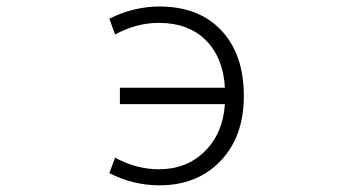

<svg xmlns="http://www.w3.org/2000/svg" viewBox="-20 -553 1040 584"><path d="M344.7 -236.3V-286.1H664.1Q659.2 -377 606.4 -430.2Q553.7 -483.4 462.9 -483.4Q395.5 -483.4 330.1 -448.2L312.5 -496.1Q386.7 -533.2 464.8 -533.2Q585 -533.2 653.3 -460.4Q721.7 -387.7 721.7 -260.7Q721.7 -137.7 650.9 -63.5Q580.1 10.7 464.8 10.7Q385.7 10.7 312.5 -26.4L330.1 -73.2Q396.5 -38.1 462.9 -38.1Q547.9 -38.1 603 -92.8Q658.2 -147.5 664.1 -236.3Z"/></svg>

Font: Gen Shin Gothic Monospace Light
Style: Regular
Weight: 300
Designer: [Source Han Sans]
Ryoko NISHIZUKA  (kana & ideographs); Paul D. Hunt (Latin, Greek & Cyrillic); Wenlong ZHANG  (bopomofo
Version: Version 1.002.20150607